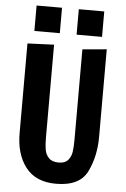

<svg xmlns="http://www.w3.org/2000/svg" viewBox="-63 -1002 694 1060"><g transform="rotate(5 284.0 -471.5)"><path d="M64 -247V-744L211 -750V-235Q211 -196 215.5 -169Q220 -142 238 -123Q256 -104 293 -104Q328 -104 344.5 -123.5Q361 -143 365 -169.5Q369 -196 369 -237V-738L503 -750V-264Q503 -158 461.5 -72Q420 14 288 14Q176 14 120 -58Q64 -130 64 -247ZM96 -816V-957H237V-816ZM330 -816V-957H471V-816Z"/></g></svg>

Font: Francois One
Style: Regular
Weight: 400
Designer: Vernon Adams
Foundry: Vernon Adams
Version: Version 2.000